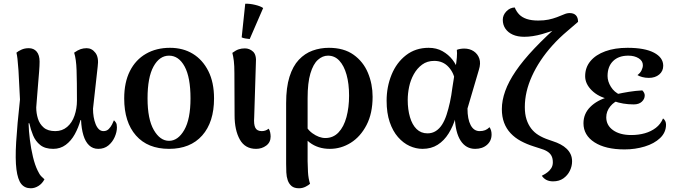

<svg xmlns="http://www.w3.org/2000/svg" viewBox="-20 -783 3605 1028"><path d="M145 225Q112 225 93.5 201.5Q75 178 68 124Q61 70 66.5 -22Q72 -114 87 -250L79 -405Q76 -448 73.5 -468.5Q71 -489 68 -501Q77 -509 94.5 -517Q112 -525 134 -525Q161 -525 176.5 -506.5Q192 -488 192 -453Q192 -432 189.5 -400.5Q187 -369 184 -333.5Q181 -298 178.5 -265Q176 -232 174 -208Q174 -177 183 -148Q192 -119 214 -100Q236 -81 276 -81Q313 -81 339.5 -103.5Q366 -126 379 -164Q392 -202 392 -245Q392 -347 390 -407Q388 -467 377 -501Q397 -515 412 -520Q427 -525 444 -525Q472 -525 491 -500Q510 -475 503 -426L478 -201Q478 -178 481.5 -157Q485 -136 492 -118.5Q499 -101 509.5 -91Q520 -81 534 -81Q551 -81 562 -92Q573 -103 580 -117Q587 -131 590 -139Q596 -134 601 -126Q606 -118 606 -101Q606 -76 594 -49Q582 -22 560 -4Q538 14 506 14Q477 14 457 -5Q437 -24 426.5 -59Q416 -94 414 -140H411Q400 -100 380.5 -64.5Q361 -29 332 -7.5Q303 14 265 14Q221 14 195.5 -6.5Q170 -27 157 -58.5Q144 -90 137 -123H133Q134 -82 140 -34.5Q146 13 156.5 57Q167 101 182 131Q191 151 202 162Q213 173 218 177Q206 200 186 212.5Q166 225 145 225Z M885 14Q771 14 708 -57.5Q645 -129 645 -256Q645 -342 675.5 -402.5Q706 -463 761.5 -495Q817 -527 890 -527Q960 -527 1012.5 -495Q1065 -463 1095.5 -402.5Q1126 -342 1126 -256Q1126 -129 1062.5 -57.5Q999 14 885 14ZM885 -29Q933 -29 966.5 -87Q1000 -145 1000 -256Q1000 -369 968.5 -427Q937 -485 885 -485Q834 -485 802 -427Q770 -369 770 -256Q770 -145 803.5 -87Q837 -29 885 -29Z M1351 14Q1292 14 1264 -36Q1236 -86 1236 -166L1235 -391Q1235 -432 1232 -456.5Q1229 -481 1224 -500Q1243 -514 1258 -519Q1273 -524 1291 -524Q1316 -524 1335 -506.5Q1354 -489 1350 -444L1341 -155Q1338 -117 1347 -99Q1356 -81 1382 -81Q1391 -81 1400.5 -84Q1410 -87 1418 -94Q1424 -87 1426.5 -74.5Q1429 -62 1429 -52Q1429 -21 1405.5 -3.5Q1382 14 1351 14ZM1317 -574Q1307 -575 1294 -577Q1281 -579 1274 -583L1293 -763Q1317 -764 1346 -757Q1375 -750 1389 -740Z M1581 225Q1555 225 1541 213Q1527 201 1520.5 182Q1514 163 1513 140Q1512 117 1512 95V-231Q1512 -315 1530 -372Q1548 -429 1580 -463Q1612 -497 1653.5 -512Q1695 -527 1741 -527Q1821 -527 1873 -490Q1925 -453 1950 -393Q1975 -333 1975 -265Q1975 -176 1942.5 -113.5Q1910 -51 1858 -18.5Q1806 14 1746 14Q1683 14 1638 -20Q1593 -54 1559 -110L1593 -159Q1616 -96 1652 -70Q1688 -44 1722 -44Q1764 -44 1792.5 -74Q1821 -104 1835 -156Q1849 -208 1849 -271Q1849 -335 1835.5 -383Q1822 -431 1797 -458Q1772 -485 1736 -485Q1707 -485 1682 -462.5Q1657 -440 1642 -390Q1627 -340 1627 -257V80Q1627 103 1629 138Q1631 173 1640 201Q1633 208 1616.5 216.5Q1600 225 1581 225Z M2242 14Q2207 14 2173 -1.5Q2139 -17 2111 -49Q2083 -81 2066.5 -129.5Q2050 -178 2050 -244Q2050 -318 2076.5 -383Q2103 -448 2154 -487.5Q2205 -527 2275 -527Q2317 -527 2349 -509Q2381 -491 2402.5 -463.5Q2424 -436 2433 -404L2417 -345Q2412 -391 2382 -424Q2352 -457 2305 -457Q2267 -457 2240 -437Q2213 -417 2195.5 -385.5Q2178 -354 2170.5 -318Q2163 -282 2163 -248Q2163 -197 2175 -156Q2187 -115 2210.5 -92Q2234 -69 2269 -69Q2294 -69 2313.5 -81.5Q2333 -94 2347 -116Q2361 -138 2371 -168.5Q2381 -199 2389 -235.5Q2397 -272 2402 -313L2419 -421Q2424 -450 2426 -475Q2428 -500 2426 -516Q2432 -519 2443.5 -521Q2455 -523 2465 -523Q2495 -523 2516.5 -508.5Q2538 -494 2546.5 -469Q2555 -444 2544 -409L2483 -202Q2483 -145 2500 -113Q2517 -81 2548 -81Q2565 -81 2577.5 -86Q2590 -91 2601 -102Q2612 -86 2612 -63Q2612 -29 2587.5 -7.5Q2563 14 2524 14Q2475 14 2446.5 -29.5Q2418 -73 2415 -157L2420 -155Q2406 -107 2382 -68.5Q2358 -30 2323.5 -8Q2289 14 2242 14Z M2941 188Q2901 188 2881 158Q2897 150 2910 140.5Q2923 131 2931.5 117.5Q2940 104 2940 86Q2940 65 2932.5 51Q2925 37 2909.5 27.5Q2894 18 2869 11L2838 1Q2800 -11 2768.5 -28Q2737 -45 2714 -69.5Q2691 -94 2679 -126Q2667 -158 2667 -199Q2667 -245 2685 -295.5Q2703 -346 2741.5 -402.5Q2780 -459 2841.5 -524Q2903 -589 2990 -665L2980 -634Q2934 -615 2882.5 -600.5Q2831 -586 2787 -586Q2751 -586 2725.5 -597.5Q2700 -609 2686 -629.5Q2672 -650 2672 -677Q2672 -702 2691 -722Q2710 -742 2736 -743Q2745 -721 2760 -705.5Q2775 -690 2800 -681.5Q2825 -673 2862 -673Q2893 -673 2917 -678Q2941 -683 2962 -691Q2984 -699 2999.5 -706Q3015 -713 3030 -713Q3052 -713 3063.5 -701Q3075 -689 3075 -666L3018 -617Q2974 -580 2938 -540Q2902 -500 2874.5 -458.5Q2847 -417 2828 -375Q2809 -333 2799.5 -292Q2790 -251 2790 -210Q2790 -172 2799 -144Q2808 -116 2824 -95Q2840 -74 2863.5 -59.5Q2887 -45 2917 -35L2940 -27Q2962 -20 2981 -10Q3000 0 3014 13.5Q3028 27 3035.5 43.5Q3043 60 3043 81Q3043 107 3031 131.5Q3019 156 2996.5 172Q2974 188 2941 188Z M3324 17Q3222 17 3163 -21Q3104 -59 3104 -123Q3104 -174 3140.5 -210.5Q3177 -247 3238 -264L3240 -252Q3184 -264 3148.5 -299Q3113 -334 3113 -375Q3113 -422 3141.5 -456Q3170 -490 3221 -508.5Q3272 -527 3340 -527Q3432 -527 3481.5 -501Q3531 -475 3531 -431Q3531 -402 3509.5 -384Q3488 -366 3454 -366Q3435 -366 3418.5 -370.5Q3402 -375 3393 -381Q3408 -392 3415 -406.5Q3422 -421 3422 -434Q3422 -457 3399.5 -471Q3377 -485 3344 -485Q3292 -485 3262.5 -456Q3233 -427 3233 -376Q3233 -347 3251 -318Q3269 -289 3301 -275L3300 -249Q3269 -240 3247.5 -213.5Q3226 -187 3226 -155Q3226 -112 3262.5 -86Q3299 -60 3360 -60Q3399 -60 3432.5 -69.5Q3466 -79 3491.5 -98.5Q3517 -118 3530 -149Q3538 -143 3542 -134.5Q3546 -126 3546 -116Q3546 -74 3514.5 -44Q3483 -14 3432 1.5Q3381 17 3324 17ZM3373 -224Q3344 -224 3317 -228.5Q3290 -233 3266 -242L3282 -279Q3314 -286 3348 -291.5Q3382 -297 3419 -299Q3432 -286 3432 -272Q3432 -253 3416.5 -238.5Q3401 -224 3373 -224Z"/></svg>

Font: Arima SemiBold
Style: Regular
Weight: 600
Designer: Joana Correia and Natanael Gama
Foundry: NDISCOVER
Version: Version 1.101;gftools[0.9.23]